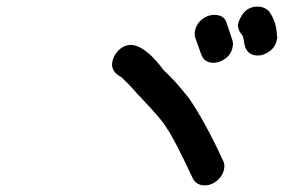

<svg xmlns="http://www.w3.org/2000/svg" viewBox="-20 -650 920 581"><path d="M600 -89Q574 -89 563 -111Q506 -233 484 -263Q473 -285 406 -355Q397 -364 384.5 -378.5Q372 -393 348 -416Q319 -431 319 -455Q319 -459 320 -463Q322 -475 330 -487Q349 -514 376 -514Q414 -514 465 -451Q471 -442 479 -434Q506 -410 551 -354Q600 -283 655 -164Q659 -156 659 -147Q659 -143 658 -138Q653 -113 628 -97Q614 -89 600 -89ZM626 -460Q598 -460 589 -485Q580 -510 572 -533Q569 -540 569 -548Q569 -552 570 -556Q575 -584 603 -599Q616 -605 628 -605Q659 -605 666 -580L682 -532Q685 -525 685 -517Q685 -513 684 -508Q679 -480 651 -466Q638 -460 626 -460ZM760 -482Q725 -482 719 -520Q719 -521 718.5 -522.5Q718 -524 718 -527Q716 -539 713 -543L712 -545Q700 -559 700 -574L701 -580Q703 -587 707 -595Q724 -630 759 -630Q780 -630 794 -616Q817 -584 818 -542L819 -536L818 -530Q811 -495 771 -483Z"/></svg>

Font: Bad Comic
Style: Italic
Weight: 400
Italic angle: -11°
Designer: GGBotNet
Foundry: GGBotNet
Version: 0.95